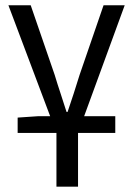

<svg xmlns="http://www.w3.org/2000/svg" viewBox="-20 -506 507 731"><path d="M47.2 0V-58.3L125.2 -63.6H418.9V0ZM194.9 204.8V0L12 -486H96.9L188.2 -220.8Q199 -184.9 210.8 -149.6Q222.5 -114.3 233.3 -79.9H237.3Q248.7 -114.3 260.5 -149.6Q272.2 -184.9 283 -220.8L374.3 -486H454.8L277.1 0V204.8Z"/></svg>

Font: Source Sans 3 Variable
Style: Regular
Weight: 200
Designer: Paul D. Hunt
Foundry: Adobe Systems Incorporated
Version: Version 3.026